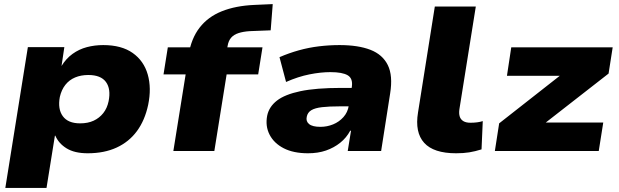

<svg xmlns="http://www.w3.org/2000/svg" viewBox="-20 -737 3022 937"><path d="M6 180 116 -507H294L280 -413H279Q302 -451 334 -474Q366 -497 404 -507Q442 -517 484 -517Q573 -517 627.5 -478.5Q682 -440 701 -373.5Q720 -307 703 -225Q687 -150 648.5 -97.5Q610 -45 549.5 -17Q489 11 408 11Q344 11 305 -13Q266 -37 250 -75H248L207 180ZM371 -135Q409 -135 437 -148Q465 -161 484 -185Q503 -209 510 -243Q522 -303 497 -337Q472 -371 411 -371Q375 -371 346.5 -359Q318 -347 299 -323Q280 -299 272 -264Q261 -205 286.5 -170Q312 -135 371 -135Z M826 0 886 -374H778L799 -506H966L896 -444L900 -468Q913 -549 954 -602Q995 -655 1062.5 -682Q1130 -709 1221 -713L1311 -717L1301 -589L1199 -585Q1167 -583 1144 -575.5Q1121 -568 1108 -553Q1095 -538 1091 -514L1086 -488L1067 -506H1261L1240 -374H1086L1026 0Z M1483 11Q1412 11 1364.5 -13.5Q1317 -38 1295.5 -80Q1274 -122 1284 -173Q1293 -216 1331.5 -246Q1370 -276 1446 -292Q1522 -308 1645 -308H1722L1708 -218H1638Q1586 -218 1551.5 -214Q1517 -210 1499 -199Q1481 -188 1477 -167Q1472 -145 1488.5 -131.5Q1505 -118 1544 -118Q1576 -118 1605.5 -130Q1635 -142 1656 -165.5Q1677 -189 1682 -221L1697 -313Q1703 -354 1677 -369.5Q1651 -385 1592 -385Q1545 -385 1490 -374Q1435 -363 1376 -337L1344 -458Q1390 -478 1438.5 -491.5Q1487 -505 1537 -511Q1587 -517 1637 -517Q1728 -517 1787.5 -494Q1847 -471 1872.5 -419.5Q1898 -368 1884 -281L1840 0H1677L1693 -99H1689Q1671 -65 1640.5 -40.5Q1610 -16 1571 -2.5Q1532 11 1483 11Z M2206 11Q2096 11 2050 -40Q2004 -91 2020 -188L2102 -705H2302L2222 -204Q2219 -183 2223.5 -168.5Q2228 -154 2241 -146Q2254 -138 2276 -138Q2293 -138 2308.5 -140Q2324 -142 2336 -146L2330 -8Q2298 2 2270 6.5Q2242 11 2206 11Z M2395 0 2416 -135 2764 -408 2745 -367H2454L2475 -506H2970L2950 -378L2596 -102L2615 -139H2924L2902 0Z"/></svg>

Font: Nunito Sans 7pt SemiExpanded Black
Style: Italic
Weight: 900
Width: 6
Italic angle: -9°
Designer: Vernon Adams
Foundry: Vernon Adams
Version: Version 3.101;gftools[0.9.27]